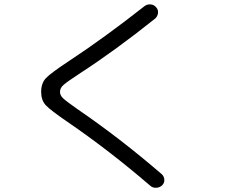

<svg xmlns="http://www.w3.org/2000/svg" viewBox="-20 -804 1040 886"><path d="M292 -241.2Q211.9 -295.9 190.9 -318.8Q169.9 -341.8 169.9 -379.9Q169.9 -419.9 191.9 -443.4Q213.9 -466.8 299.8 -523.4Q462.9 -630.9 646.5 -775.4Q659.2 -785.2 675.3 -783.7Q691.4 -782.2 701.2 -769.5Q710.9 -758.8 709 -743.2Q707 -727.5 695.3 -717.8Q510.7 -570.3 347.7 -464.8Q288.1 -425.8 272.5 -411.6Q256.8 -397.5 256.8 -379.9Q256.8 -364.3 271 -350.6Q285.2 -336.9 336.9 -300.8Q534.2 -166 726.6 0Q737.3 9.8 738.3 24.9Q739.3 40 728.5 50.8Q717.8 61.5 701.2 62.5Q684.6 63.5 672.9 52.7Q484.4 -109.4 292 -241.2Z"/></svg>

Font: Rounded-X Mgen+ 1mn regular
Style: Regular
Weight: 400
Designer: [Source Han Sans]
Ryoko NISHIZUKA  (kana & ideographs); Paul D. Hunt (Latin, Greek & Cyrillic); Wenlong ZHANG  (bopomofo
Version: Version 1.059.20150602